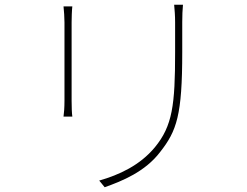

<svg xmlns="http://www.w3.org/2000/svg" viewBox="-20 -761 1040 807"><path d="M247 -734C249 -719 251 -684 251 -667V-337C251 -309 249 -284 247 -271H284C282 -284 281 -311 281 -337V-667C281 -683 282 -719 284 -734ZM712 -741C714 -720 716 -695 716 -668V-541C716 -320 705 -232 631 -142C568 -66 481 -26 397 -2L420 26C493 0 590 -39 653 -122C723 -211 746 -277 746 -542V-668C746 -695 747 -720 749 -741Z"/></svg>

Font: Noto Sans Japanese Thin
Style: Regular
Weight: 100
Designer: Ryoko NISHIZUKA (kana & ideographs); Paul D. Hunt (Latin, Greek & Cyrillic); Wenlong ZHANG (bopomofo); Sandoll Communica
Foundry: Adobe Systems Incorporated
Version: Version 1.000;PS 1;hotconv 1.0.78;makeotf.lib2.5.61930